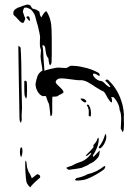

<svg xmlns="http://www.w3.org/2000/svg" viewBox="-20 -745 591 838"><path d="M209 -323Q208 -319 208 -309V-266V-254Q208 -237 200 -239Q196 -285 193 -293Q189 -299 182 -321L181 -325Q173 -327 167 -325Q153 -330 144 -346Q135 -362 135 -379Q136 -386 138.5 -395.5Q141 -405 143 -411Q145 -419 151.5 -426Q158 -433 165 -437Q165 -447 161 -467Q157 -489 157 -500Q157 -506 158 -513Q159 -520 159 -526Q154 -539 154 -550Q154 -575 155 -580Q155 -593 145 -633Q142 -641 133 -676Q131 -683 123.5 -693.5Q116 -704 110 -706Q107 -708 102 -710Q97 -712 93 -712L86 -711Q84 -709 82 -703Q80 -697 80 -693Q81 -689 83.5 -682.5Q86 -676 87 -672Q88 -671 89 -668.5Q90 -666 90 -664Q90 -661 87.5 -655.5Q85 -650 84 -648Q83 -645 79 -645Q73 -645 62 -657Q51 -669 49 -671Q47 -673 43 -676.5Q39 -680 38 -683Q38 -693 40 -697Q44 -704 52 -708Q57 -712 63 -713Q79 -720 98 -725H100Q107 -725 113 -721Q114 -718 117 -713.5Q120 -709 123 -707Q133 -705 138.5 -702.5Q144 -700 152 -694Q153 -691 153.5 -684.5Q154 -678 160 -669Q179 -702 184 -694Q204 -662 205 -617Q206 -600 206 -513V-505Q206 -485 205 -474Q204 -463 198 -460Q194 -466 193 -476Q192 -486 191 -491Q185 -497 182.5 -505.5Q180 -514 179 -523.5Q178 -533 177 -538Q176 -542 174 -544.5Q172 -547 165 -548Q168 -532 169 -514Q170 -496 170 -490L174 -436Q182 -440 196 -443Q210 -446 214 -447Q226 -450 235 -450Q243 -450 251 -449Q259 -448 268 -448Q271 -448 279 -453Q287 -458 289 -458Q317 -458 341 -452Q378 -445 410 -427Q415 -424 415 -418Q415 -412 411 -414Q393 -427 387 -423Q386 -422 386 -420Q386 -414 391 -409Q406 -392 419 -392Q429 -391 441 -377Q450 -368 458 -365Q459 -364 460 -365Q461 -366 462 -366Q454 -380 441 -391L440 -393Q440 -396 444.5 -397.5Q449 -399 453 -395Q488 -362 505 -317Q510 -305 515 -286Q520 -265 521 -243Q520 -241 520.5 -227Q521 -213 521 -203Q521 -169 515 -169L507 -184Q507 -191 508 -201.5Q509 -212 509 -226Q509 -252 502 -265Q502 -278 494 -294.5Q486 -311 475 -321H465Q469 -314 469 -306.5Q469 -299 467 -298H466Q462 -298 449 -319Q446 -326 441 -334Q436 -342 433 -345Q426 -347 399 -364Q379 -378 363 -386.5Q347 -395 333 -395Q318 -394 288 -399Q260 -403 249 -403Q242 -403 234 -401Q223 -394 223 -387Q223 -381 239 -367Q241 -365 249 -357Q257 -349 257 -343V-342Q257 -339 245 -333.5Q233 -328 231 -325Q225 -323 209 -323ZM111 -654Q110 -674 103 -674Q98 -674 94 -670Q98 -667 101.5 -661Q105 -655 111 -654ZM62 -405 65 -231Q65 -215 71 -209Q72 -212 73.5 -216.5Q75 -221 75 -226Q74 -236 74.5 -244Q75 -252 75 -257Q76 -264 76 -279L74 -370Q74 -480 70 -537Q70 -537 61 -546L60 -537ZM86 -365Q86 -342 87 -331Q88 -326 91 -319.5Q94 -313 95 -316Q98 -323 98 -348Q98 -373 97 -386Q97 -391 90 -393Q88 -393 86 -390ZM338 -315Q349 -315 357 -304Q357 -301 354.5 -299Q352 -297 349 -298Q337 -304 331 -314Q333 -315 338 -315ZM374 -273Q375 -270 376 -264Q377 -258 377 -255V-247Q377 -240 375 -236Q367 -238 367 -242Q367 -244 367.5 -257.5Q368 -271 359 -286Q360 -289 363 -288.5Q366 -288 368 -286Q369 -284 371 -280Q373 -276 374 -273ZM417 -97Q428 -104 436 -119.5Q444 -135 444 -148Q444 -157 440 -161Q434 -143 429 -131.5Q424 -120 411 -103Q410 -99 417 -97ZM375 -70Q376 -71 377.5 -74.5Q379 -78 378 -79L365 -69Q362 -66 358.5 -65Q355 -64 354 -66Q382 -94 387 -101Q390 -106 387 -111Q389 -113 394.5 -119.5Q400 -126 402 -131L405 -139L408 -144Q411 -143 411 -139Q411 -120 403 -100Q395 -80 385 -66L387 -60Q394 -66 403 -76Q412 -86 416 -88L414 -76Q415 -64 400.5 -49.5Q386 -35 373 -31Q364 -23 335 -12Q332 -11 311.5 -8Q291 -5 281 -4Q277 -4 269 -12Q273 -16 285 -19Q297 -22 298 -24Q310 -31 322 -35Q334 -39 336 -40Q357 -48 375 -70ZM76 -101Q78 -93 78 -87Q78 -78 76 -69.5Q74 -61 72 -59Q67 -68 67 -81Q67 -91 70 -101Q73 -102 76 -101ZM92 -44Q94 -44 95.5 -36Q97 -28 97 -24Q97 -14 105 6Q107 7 113 19.5Q119 32 119 33Q120 33 129.5 25Q139 17 143 15Q145 16 149 17.5Q153 19 154.5 22Q156 25 155 30L148 36Q119 61 112 73Q97 58 95 47Q90 13 90 -35Q91 -37 91 -40Q91 -43 92 -44ZM313 43Q344 43 362 35Q378 29 399 17Q420 5 433 -5Q438 -10 440 -17Q439 -20 435 -20Q401 7 363 15Q351 22 336.5 26.5Q322 31 314 32Q313 33 311.5 35Q310 37 307 39Q308 41 310 42Q312 43 313 43Z"/></svg>

Font: BM Euljiro oraeorae
Style: Regular
Weight: 400
Designer: Bongjin Kim; Bomjun Kim; Myungsoo Han; Hyesun Chae; Mikyoung Jeong; Wujin Sim; Minjae Kang; Suwha Jang;
Foundry: Sandoll Inc.
Version: Version 1.000;hotconv 1.0.109;makeexe 2.5.65596